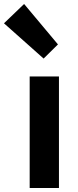

<svg xmlns="http://www.w3.org/2000/svg" viewBox="-70 -944 394 964"><path d="M79 0H226V-560H79ZM149 -650 221 -721 51 -924 -50 -827Z"/></svg>

Font: Noto Sans Mono CJK SC
Style: Bold
Weight: 700
Designer: Ryoko NISHIZUKA 西塚涼子 (kana, bopomofo & ideographs); Paul D. Hunt (Latin, Greek & Cyrillic); Sandoll Communications 산돌커뮤니
Foundry: Adobe
Version: Version 2.004;hotconv 1.0.118;makeotfexe 2.5.65603